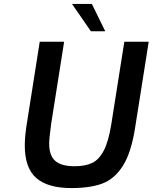

<svg xmlns="http://www.w3.org/2000/svg" viewBox="-20 -950 776 976"><path d="M106 -211Q106 -263 119 -338L182 -738H306L240 -320Q230 -246 230 -220Q230 -159 261 -132Q292 -105 359 -105Q414 -105 449 -122Q484 -139 508 -185.5Q532 -232 546 -320L612 -738H736L667 -302Q647 -174 605 -107.5Q563 -41 501.5 -17.5Q440 6 343 6Q223 6 164.5 -45Q106 -96 106 -211ZM346 -930H447L515 -791H442Z"/></svg>

Font: Exo SemiBold
Style: Italic
Weight: 600
Italic angle: -9°
Designer: Natanael Gama
Foundry: Natanael Gama
Version: Version 1.500; ttfautohint (v1.6)